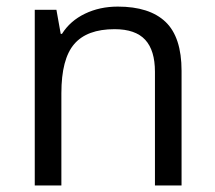

<svg xmlns="http://www.w3.org/2000/svg" viewBox="-20 -565 654 585"><path d="M452.1 0V-346.2Q452.1 -411.6 422.4 -443.8Q392.6 -476.1 329.1 -476.1Q245.1 -476.1 206.1 -430.7Q167 -385.3 167 -280.8V0H85.9V-535.2H151.9L165 -461.9H168.9Q193.8 -501.5 238.8 -523.2Q283.7 -544.9 338.9 -544.9Q435.5 -544.9 484.4 -498.3Q533.2 -451.7 533.2 -349.1V0Z"/></svg>

Font: f06896923
Style: Regular
Weight: 400
Foundry: Ascender Corporation
Version: Version 1.10